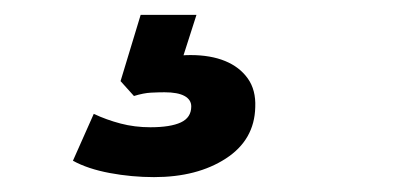

<svg xmlns="http://www.w3.org/2000/svg" viewBox="-20 -40 540 258"><path d="M187 198Q157 198 127.5 192.5Q98 187 78 176L106 113Q123 121 142 126Q161 131 182 131Q209 131 223 124.5Q237 118 237 103Q237 94 228 89Q219 84 201 84Q193 84 183 84.5Q173 85 160 89L142 69L169 -20H244L219 58L186 43Q197 38 210.5 36Q224 34 236 34Q263 34 282.5 42Q302 50 313 65.5Q324 81 323 104Q322 148 283.5 173Q245 198 187 198Z"/></svg>

Font: Nunito Sans 11pt ExtraBold
Style: Italic
Weight: 800
Italic angle: -9°
Version: Version 3.101;gftools[0.9.27]